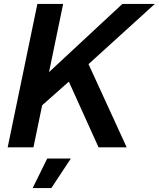

<svg xmlns="http://www.w3.org/2000/svg" viewBox="-20 -749 807 976"><path d="M481 0 330 -334 182 -203 218 -372 602 -729H767L430 -423L624 0ZM19 0 170 -729H301L150 0ZM146 207 220 57H340L241 207Z"/></svg>

Font: Mona Sans ExtraLight SemiBold
Style: Italic
Weight: 600
Italic angle: -11.6951°
Version: Version 2.000